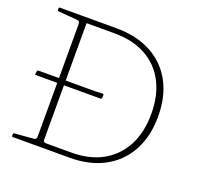

<svg xmlns="http://www.w3.org/2000/svg" viewBox="-126 -877 1076 1022"><g transform="rotate(20 412.0 -366.5)"><path d="M169 0V-733H207V-42Q207 -35 212 -32Q217 -29 224 -29H366Q469 -29 542.5 -70Q616 -111 656 -186.5Q696 -262 696 -367Q696 -472 656.5 -547.5Q617 -623 543 -663.5Q469 -704 366 -704H207V-733H366Q480 -733 563 -688.5Q646 -644 690.5 -562Q735 -480 735 -367Q735 -254 690 -171.5Q645 -89 562.5 -44.5Q480 0 366 0ZM40 -727Q40 -733 46 -733H207V-511H169V-685Q169 -693 166 -697.5Q163 -702 156 -703L46 -712Q40 -713 40 -719ZM46 0Q40 0 40 -6V-14Q40 -20 46 -21L156 -30Q163 -31 166 -36Q169 -41 169 -48V-222H207V0ZM48 -352Q42 -352 43 -358L46 -373Q47 -379 53 -379H375L416 -381Q422 -381 422 -375Q422 -371 422 -367Q422 -363 421 -358Q420 -352 414 -352Z"/></g></svg>

Font: Hahmlet Thin
Style: Regular
Weight: 250
Version: Version 1.002